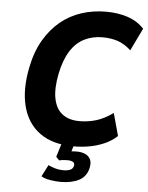

<svg xmlns="http://www.w3.org/2000/svg" viewBox="-61 -765 787 1019"><g transform="rotate(5 333.0 -255.5)"><path d="M354 11Q242 11 173.5 -38Q105 -87 81.5 -176.5Q58 -266 82 -385Q99 -471 135.5 -533Q172 -595 221.5 -635.5Q271 -676 332.5 -696Q394 -716 462 -716Q527 -716 579 -698.5Q631 -681 666 -643L608 -523Q573 -555 536.5 -567Q500 -579 455 -579Q404 -579 360.5 -558Q317 -537 286.5 -490Q256 -443 240 -366Q224 -286 235 -232Q246 -178 281 -151.5Q316 -125 372 -125Q418 -125 461 -138Q504 -151 550 -184L583 -64Q555 -38 518.5 -21.5Q482 -5 440.5 3Q399 11 354 11ZM301 205Q275 205 244.5 200Q214 195 197 184L229 122Q243 129 264 135.5Q285 142 311 142Q333 142 347 135.5Q361 129 364 113Q367 99 356 93Q345 87 328 87Q320 87 306.5 88Q293 89 283 92L266 74L295 -20H361L337 62L310 45Q320 41 337.5 39Q355 37 373 37Q396 37 415 44.5Q434 52 444 69.5Q454 87 448 116Q438 164 398.5 184.5Q359 205 301 205Z"/></g></svg>

Font: Nunito Sans 7pt SemiCondensed ExtraBold
Style: Italic
Weight: 800
Width: 4
Italic angle: -9°
Designer: Vernon Adams
Foundry: Vernon Adams
Version: Version 3.101;gftools[0.9.27]